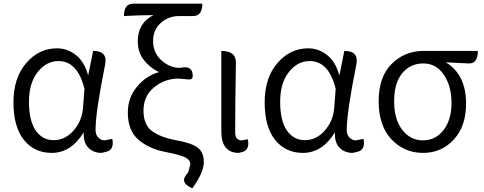

<svg xmlns="http://www.w3.org/2000/svg" viewBox="-20 -816 2624 1041"><path d="M260 13Q166 13 109 -58Q53 -129 53 -261Q53 -394 122 -474Q191 -554 289 -554Q345 -554 391 -518Q437 -483 458 -407L485 -540Q565 -540 550 -466Q498 -207 498 -112Q498 -85 513 -70Q528 -55 547 -55L589 -63Q601 -1 552 8L530 13Q487 13 459 -15Q431 -44 434 -99Q366 13 260 13ZM173 -109Q210 -56 271 -56Q332 -56 378 -107Q424 -159 430 -230L438 -334Q401 -485 297 -485Q231 -485 184 -425Q137 -365 137 -264Q137 -163 173 -109Z M1023 205Q957 176 987 136L1001 117L1012 75Q1012 52 986 38Q960 24 873 7Q787 -10 730 -59Q673 -108 673 -207Q673 -285 722 -345Q771 -405 842 -425Q790 -451 758 -493Q727 -535 727 -592Q727 -691 812 -734Q737 -734 652 -729Q652 -796 702 -796H1077Q1077 -729 1027 -729H951Q893 -729 851 -691Q810 -654 810 -592Q810 -531 855 -489Q901 -448 954 -448L975 -451Q1025 -455 1025 -405Q1025 -384 1004 -385L949 -390Q873 -390 815 -342Q758 -295 758 -217Q758 -140 803 -106Q849 -72 933 -56Q1018 -41 1051 -16Q1085 8 1085 63Q1085 119 1023 205Z M1180 -540Q1261 -540 1259 -474Q1255 -240 1255 -98Q1255 -55 1292 -55L1324 -61Q1336 1 1287 10L1275 13Q1180 13 1180 -104V-540Z M1622 13Q1528 13 1471 -58Q1415 -129 1415 -261Q1415 -394 1484 -474Q1553 -554 1651 -554Q1707 -554 1753 -518Q1799 -483 1820 -407L1847 -540Q1927 -540 1912 -466Q1860 -207 1860 -112Q1860 -85 1875 -70Q1890 -55 1909 -55L1951 -63Q1963 -1 1914 8L1892 13Q1849 13 1821 -15Q1793 -44 1796 -99Q1728 13 1622 13ZM1535 -109Q1572 -56 1633 -56Q1694 -56 1740 -107Q1786 -159 1792 -230L1800 -334Q1763 -485 1659 -485Q1593 -485 1546 -425Q1499 -365 1499 -264Q1499 -163 1535 -109Z M2102 -61Q2033 -135 2033 -267Q2033 -399 2103 -469Q2174 -540 2277 -540H2571Q2571 -470 2521 -472L2397 -478Q2507 -412 2507 -254Q2507 -131 2440 -59Q2374 13 2273 13Q2172 13 2102 -61ZM2273 -55Q2342 -55 2385 -111Q2428 -167 2428 -258Q2428 -349 2387 -410Q2346 -472 2275 -472Q2204 -472 2160 -418Q2117 -365 2117 -267Q2117 -169 2161 -112Q2205 -55 2273 -55Z"/></svg>

Font: Swei Half Moon CJK TC
Style: DemiLight
Weight: 350
Version: Version 2.125